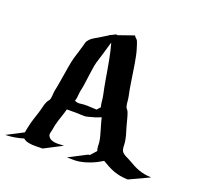

<svg xmlns="http://www.w3.org/2000/svg" viewBox="-146 -814 986 946"><g transform="rotate(20 346.5 -341.0)"><path d="M169.4 -1.2Q151.1 -1.2 133.3 -0.5Q115.5 0.2 97.2 -3.2Q89.4 -4.6 81.5 -7.6Q73.7 -10.5 68.1 -16.6Q44.9 -9.8 21.4 -5.7Q-2.2 -1.7 -26.6 -1.2L60.1 -46.1Q60.8 -53 62.5 -59.8Q64.2 -66.7 65.4 -73.2Q67.9 -86.7 71.5 -99.9Q75.2 -113 79.3 -126.1Q83.5 -139.2 87.8 -152Q92 -164.8 95.7 -178Q97.9 -185.8 99.6 -193.7Q101.3 -201.7 103.9 -209.4Q106.4 -217 110.1 -224.2Q113.8 -231.4 119.6 -237.3Q122.6 -243.4 123.8 -250.1Q125 -256.8 125.5 -263.8Q126 -270.8 126.5 -277.7Q127 -284.7 128.4 -291.3Q130.6 -300.3 133.2 -314.9Q135.7 -329.6 138.7 -347Q141.6 -364.5 144.7 -383.2Q147.7 -401.9 150.6 -419.3Q153.6 -436.8 156.6 -451.2Q159.7 -465.6 162.4 -474.6Q167.7 -492.2 173.2 -509.5Q178.7 -526.9 183.6 -544.4Q185.5 -551.5 187.3 -558.8Q189 -566.2 193.1 -572.5Q200.7 -584.2 212.9 -592.4Q225.1 -600.6 237.3 -606.9Q250.2 -614.5 262.7 -622.6Q275.1 -630.6 288.1 -638.2Q288.1 -638.4 288 -638.7Q287.8 -638.9 287.8 -639.4L293.9 -641.6Q305.7 -648.2 317.9 -653.6L325 -652.1L407 -680.7Q408.2 -677.2 410.4 -674.8Q412.6 -672.4 415.2 -670Q417.7 -667.7 420.2 -665.4Q422.6 -663.1 424.1 -659.9Q425.8 -656.2 427.6 -651.2Q429.4 -646.2 431.2 -640.9Q432.9 -635.5 434.4 -630.4Q436 -625.2 437.3 -621.3Q441.4 -608.6 445.3 -590.3Q449.2 -572 452.8 -550.8Q456.3 -529.5 459.7 -506.8Q463.1 -484.1 466.4 -462.8Q469.7 -441.4 472.9 -423Q476.1 -404.5 479.2 -391.6Q481 -384.8 481.7 -377.8Q482.4 -370.8 483.2 -363.9Q483.9 -356.9 484.7 -350Q485.6 -343 487.5 -336.2Q488.3 -333 490.1 -330.3Q491.9 -327.6 494 -325.1Q496.1 -322.5 497.9 -319.8Q499.8 -317.1 501 -314Q507.6 -296.4 512 -278.2Q516.4 -260 521.7 -241.9Q527.3 -223.9 532.5 -205.7Q537.6 -187.5 540 -168.7Q540.8 -162.8 540.9 -156.2Q541 -149.7 541.5 -143.1Q542 -136.5 543.7 -130.4Q545.4 -124.3 549.6 -119.4Q553.5 -114.7 558.7 -111.2Q564 -107.7 569.7 -104.7Q575.4 -101.8 581.2 -99.1Q586.9 -96.4 592 -93.5Q608.9 -83.5 623.7 -75.8Q638.4 -68.1 653.4 -62.6Q668.5 -57.1 684.7 -54.1Q700.9 -51 720.7 -50.3L615.5 -1.2Q593.5 -2 575.7 -5.1Q557.9 -8.3 541.7 -14.2Q525.6 -20 509.6 -28.4Q493.7 -36.9 475.1 -47.9L471.2 -45.2Q459 -37.6 445.1 -30.6Q431.2 -23.7 416.5 -18.1Q401.9 -12.5 387.1 -8.4Q372.3 -4.4 358.2 -2.4Q342.5 -0.2 327.5 -0.7Q312.5 -1.2 297.1 -1.2L391.8 -50.3H398.9Q406 -58.1 412.8 -66Q419.7 -74 427 -81.8Q424.6 -86.9 423.6 -92.7Q422.6 -98.4 422.2 -104.4Q421.9 -110.4 421.8 -116.2Q421.6 -122.1 420.9 -127.4Q418.9 -142.6 414.9 -157.2Q410.9 -171.9 406.7 -186.5Q403.8 -196.5 400.9 -206.3Q397.9 -216.1 395.3 -226.1L390.4 -245.6Q374.5 -238.5 358.5 -233.6Q342.5 -228.8 325 -224.4Q316.9 -222.2 308.2 -221.9Q299.6 -221.7 291.5 -222.2Q289.6 -222.2 287.4 -222.2Q285.2 -222.2 283.2 -222.7H282.7Q283.2 -222.4 282.7 -222.4Q282.2 -222.4 281.2 -222.5Q280.3 -222.7 279.2 -222.9Q278.1 -223.1 277.3 -223.1H215.8L214.8 -219.2Q212.4 -210.4 209.7 -201.8Q207 -193.1 204.1 -184.6Q199.5 -170.9 195.1 -157.2Q190.7 -143.6 187.5 -129.6Q186 -122.6 184.9 -115.6Q183.8 -108.6 182.4 -101.6Q181.6 -98.1 180.5 -94.4Q179.4 -90.6 178.7 -86.5Q178 -82.5 178 -78.6Q178 -74.7 179.7 -71.5Q185.5 -60.1 195.6 -55.4Q205.6 -50.8 217.3 -49.6Q229 -48.3 241.2 -49.3Q253.4 -50.3 264.2 -50.3ZM354 -272.5Q357.9 -277.1 361.8 -281.7Q365.7 -286.4 369.9 -290.8Q368.9 -292.5 368.4 -294.9Q366.5 -301.8 365.6 -308.7Q364.7 -315.7 364 -322.6Q363.3 -329.6 362.5 -336.5Q361.8 -343.5 360.1 -350.3Q356.4 -365.5 352.7 -385.9Q348.9 -406.2 344.8 -429.3Q340.8 -452.4 336.7 -476.9Q332.5 -501.5 328 -524.8Q323.5 -548.1 318.7 -569.1Q314 -590.1 309.1 -606.2Q308.3 -605 307.7 -603.5Q307.1 -602.1 306.6 -600.8Q298.3 -572.8 290.4 -544.8Q282.5 -516.8 273.2 -489Q271.2 -482.7 269.2 -470.9Q267.1 -459.2 265 -444.6Q262.9 -429.9 260.7 -413.8Q258.5 -397.7 256.6 -383.1Q254.6 -368.4 252.7 -356.6Q250.7 -344.7 249 -338.4Q247.1 -331.3 246.2 -323.9Q245.4 -316.4 244.8 -309.1Q244.1 -301.8 243.2 -294.4Q242.2 -287.1 239.7 -280.3Q239.3 -279.3 239.1 -278.6Q239 -277.8 238.5 -277.3Q238.8 -277.1 239.3 -277.1Q239.7 -277.1 240.2 -276.6Q240.5 -276.6 240.5 -276.7Q240.5 -276.9 240.7 -276.9Q241.2 -276.4 241.7 -276.1Q242.2 -275.9 242.7 -275.4Q245.1 -274.2 247.7 -273.6Q250.2 -272.9 252.9 -272.5Q256.6 -271.7 259.3 -271.7Q260.5 -271.7 261.7 -271.9Q262.9 -272 264.2 -272Q275.1 -273.9 286.4 -274.4Q297.6 -274.9 308.8 -274.5Q320.1 -274.2 331.4 -273.4Q342.8 -272.7 354 -272.5ZM239.7 -276.4Q238.5 -277.1 238.5 -277.1L237.8 -275.6ZM273.9 -224.1Q274.4 -223.9 275.4 -223.9Q274.9 -224.1 274.2 -224.2Q273.4 -224.4 273.9 -224.1ZM442.4 -50.8Q443.8 -51 444.7 -51.1Q445.6 -51.3 444.8 -51.3Z"/></g></svg>

Font: Autopia
Style: Bold
Weight: 700
Designer: Antoine Gelgon
Foundry: Antoine Gelgon
Version: 001.000